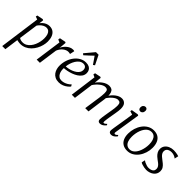

<svg xmlns="http://www.w3.org/2000/svg" viewBox="110 -1929 3300 3300"><g transform="rotate(45 1760.5 -279.0)"><path d="M13.5 254 116 -494 62.5 -513 69 -544 179.5 -565.5 198 -555.5 187.5 -474Q203.5 -497 227.5 -518Q251.5 -539 282 -552.2Q312.5 -565.5 347.5 -565.5Q404 -565.5 440.8 -538.5Q477.5 -511.5 495.5 -464Q513.5 -416.5 513.5 -355Q513.5 -308.5 500.2 -257.8Q487 -207 461.2 -159.5Q435.5 -112 398 -73.5Q360.5 -35 311.5 -12.5Q262.5 10 203.5 10Q185 10 164.2 6.2Q143.5 2.5 124.5 -1.5L89.5 254ZM132.5 -61.5Q149 -49 170.2 -43.2Q191.5 -37.5 215 -37.5Q258 -37.5 292.5 -57.2Q327 -77 353.2 -109.8Q379.5 -142.5 397 -183.2Q414.5 -224 423.2 -267.5Q432 -311 432 -351Q432 -402.5 419.8 -437.5Q407.5 -472.5 385.5 -490.8Q363.5 -509 333 -509Q300 -509 270.2 -493.5Q240.5 -478 217.8 -455Q195 -432 181.5 -410Z M597 0 665 -485 614 -508 620.5 -542.5 726.5 -563.5 745 -554 737.5 -466.5 730.5 -420Q739.5 -441.5 757.2 -466.2Q775 -491 799.5 -513.5Q824 -536 854.5 -550.2Q885 -564.5 919 -564.5Q927 -564.5 936.8 -563.5Q946.5 -562.5 951.5 -558.5L933.5 -472.5Q927 -476.5 915.8 -478.5Q904.5 -480.5 888 -480.5Q866 -480.5 842.8 -471.5Q819.5 -462.5 796.8 -445.2Q774 -428 755 -402.5Q736 -377 722.5 -344L674.5 0Z M1343 -91.5Q1329 -71.5 1299.5 -47.8Q1270 -24 1229 -7Q1188 10 1140 10Q1087.5 10 1050.2 -8.8Q1013 -27.5 990 -59.5Q967 -91.5 956.8 -131Q946.5 -170.5 947.5 -211.5Q949 -281.5 971 -345Q993 -408.5 1031.8 -458Q1070.5 -507.5 1121.8 -536.5Q1173 -565.5 1233.5 -565.5Q1280 -565.5 1310.2 -549.8Q1340.5 -534 1355.5 -506.5Q1370.5 -479 1370.5 -444.5Q1370.5 -398.5 1345.8 -363.2Q1321 -328 1281 -302.8Q1241 -277.5 1194.8 -261Q1148.5 -244.5 1105 -236Q1061.5 -227.5 1030.5 -227Q1028 -198 1033 -166.2Q1038 -134.5 1051.8 -107Q1065.5 -79.5 1090 -62.5Q1114.5 -45.5 1152 -45.5Q1179.5 -45.5 1209 -54Q1238.5 -62.5 1268.2 -80Q1298 -97.5 1324.5 -124.5ZM1216 -519.5Q1175.5 -519.5 1143.2 -495.8Q1111 -472 1087.8 -434.5Q1064.5 -397 1050.5 -353.8Q1036.5 -310.5 1032.5 -270.5Q1065.5 -272 1101.2 -279.8Q1137 -287.5 1170.8 -301.8Q1204.5 -316 1231.8 -336Q1259 -356 1275.2 -381.8Q1291.5 -407.5 1291.5 -438.5Q1291.5 -478.5 1271.2 -499Q1251 -519.5 1216 -519.5ZM1109.5 -618.5 1083 -640.5 1227 -811.5H1290L1375 -640.5L1345.5 -618.5Q1321 -652 1300 -685Q1279 -718 1253.5 -752Q1220.5 -718.5 1183.8 -685.5Q1147 -652.5 1109.5 -618.5Z M1597 -555.5 1583 -426.5Q1603.5 -454.5 1628.5 -479.8Q1653.5 -505 1681.8 -524.2Q1710 -543.5 1739.8 -554.5Q1769.5 -565.5 1800 -565.5Q1837 -565.5 1861 -550.8Q1885 -536 1896.5 -504.8Q1908 -473.5 1908 -424Q1908 -420 1907.8 -415.8Q1907.5 -411.5 1907.2 -406.8Q1907 -402 1906.5 -397L1893.5 -411.5Q1912 -442 1936 -469.8Q1960 -497.5 1987.8 -519Q2015.5 -540.5 2045.2 -553Q2075 -565.5 2106 -565.5Q2156 -565.5 2187.2 -532.2Q2218.5 -499 2218.5 -422.5Q2218.5 -400 2214.5 -369.8Q2210.5 -339.5 2205 -307.2Q2199.5 -275 2194.5 -246Q2190 -220 2184.8 -190.2Q2179.5 -160.5 2175.5 -131.2Q2171.5 -102 2169.5 -77.5Q2168.5 -61 2171 -52.2Q2173.5 -43.5 2181.5 -43.5Q2193.5 -43.5 2206 -51.2Q2218.5 -59 2236.5 -76.5L2248.5 -55Q2243.5 -47.5 2228.5 -32Q2213.5 -16.5 2191 -3.2Q2168.5 10 2141.5 10Q2123.5 10 2111.8 3.8Q2100 -2.5 2094.5 -15.2Q2089 -28 2089.5 -47.5Q2090.5 -70.5 2094.8 -101Q2099 -131.5 2104.5 -164Q2110 -196.5 2114.5 -226Q2119 -254 2125 -287.2Q2131 -320.5 2135.2 -354.5Q2139.5 -388.5 2139.5 -417.5Q2139.5 -467 2124 -484.2Q2108.5 -501.5 2075.5 -501.5Q2054 -501.5 2029.2 -489.2Q2004.5 -477 1979.2 -455.2Q1954 -433.5 1931 -405.5Q1908 -377.5 1890.5 -346L1908 -394Q1906.5 -371 1903.2 -344.8Q1900 -318.5 1896.2 -292.8Q1892.5 -267 1889 -244L1856 0H1776.5L1809 -223Q1813.5 -252 1818.5 -286.2Q1823.5 -320.5 1827 -354.8Q1830.5 -389 1830.5 -417.5Q1830.5 -467 1816.5 -484.8Q1802.5 -502.5 1765.5 -502.5Q1743.5 -502.5 1718 -491.2Q1692.5 -480 1666.8 -459.8Q1641 -439.5 1617.2 -413.5Q1593.5 -387.5 1575 -358L1526.5 0H1450L1515 -486.5L1466 -509.5L1472.5 -544L1578.5 -565.5Z M2413.5 10Q2396.5 10 2383.2 4.2Q2370 -1.5 2363.2 -14.8Q2356.5 -28 2358 -50Q2359.5 -68.5 2365.2 -105Q2371 -141.5 2378.8 -189.2Q2386.5 -237 2395.2 -290Q2404 -343 2412 -395Q2420 -447 2426 -491L2361.5 -511.5L2367 -542.5L2491 -563.5L2511.5 -553.5L2437 -78.5Q2434 -60 2439.5 -51.8Q2445 -43.5 2452 -43.5Q2463 -43.5 2475 -50.5Q2487 -57.5 2504 -76L2517 -55Q2512 -47.5 2497.8 -32Q2483.5 -16.5 2462 -3.2Q2440.5 10 2413.5 10ZM2486 -628Q2463.5 -628 2450.5 -641.8Q2437.5 -655.5 2437.5 -682.5Q2437.5 -712.5 2455.5 -731Q2473.5 -749.5 2497 -749.5Q2517 -749.5 2529.8 -736.2Q2542.5 -723 2542.5 -698Q2542.5 -666 2524.8 -647Q2507 -628 2486 -628Z M2885 -565.5Q2947.5 -565.5 2990.8 -538.5Q3034 -511.5 3056.2 -460.2Q3078.5 -409 3078.5 -336.5Q3078.5 -271.5 3058.5 -209.5Q3038.5 -147.5 3001.8 -98Q2965 -48.5 2914 -19.2Q2863 10 2801.5 10Q2739.5 10 2695.8 -16.2Q2652 -42.5 2629.2 -92.5Q2606.5 -142.5 2606.5 -213Q2606.5 -279.5 2626.2 -342.5Q2646 -405.5 2682.8 -455.8Q2719.5 -506 2771 -535.8Q2822.5 -565.5 2885 -565.5ZM2872 -518Q2835.5 -518 2806.2 -499.8Q2777 -481.5 2755 -451Q2733 -420.5 2718.2 -381.8Q2703.5 -343 2696.2 -301Q2689 -259 2689 -219Q2689 -160.5 2703.5 -120Q2718 -79.5 2746.2 -58.2Q2774.5 -37 2815.5 -37Q2851 -37 2879.8 -55.2Q2908.5 -73.5 2930.2 -104Q2952 -134.5 2966.5 -173Q2981 -211.5 2988.5 -253.2Q2996 -295 2996 -334.5Q2996 -392 2982.2 -432.8Q2968.5 -473.5 2941.5 -495.8Q2914.5 -518 2872 -518Z M3476.5 -476.5H3472.5Q3462.5 -487.5 3431.5 -501.2Q3400.5 -515 3363.5 -515Q3333 -515 3309 -506.2Q3285 -497.5 3270.5 -480.2Q3256 -463 3254 -436.5Q3252.5 -408 3265.2 -385.2Q3278 -362.5 3298.8 -344.2Q3319.5 -326 3340.5 -310.5Q3365 -292 3392 -270Q3419 -248 3438.2 -218.5Q3457.5 -189 3457.5 -148Q3457.5 -110.5 3442 -81Q3426.5 -51.5 3399.5 -31.5Q3372.5 -11.5 3338 -0.8Q3303.5 10 3265 10Q3243.5 10 3213.5 4.2Q3183.5 -1.5 3157.5 -10.2Q3131.5 -19 3122 -28.5L3136 -91.5H3139Q3151 -80.5 3174 -69.2Q3197 -58 3222.8 -50.5Q3248.5 -43 3268.5 -43Q3296 -43 3322.2 -50Q3348.5 -57 3365.5 -75.5Q3382.5 -94 3382.5 -127Q3382.5 -156 3367 -178.5Q3351.5 -201 3329 -218.8Q3306.5 -236.5 3285.5 -251Q3266.5 -264 3241.5 -286.8Q3216.5 -309.5 3198 -340.8Q3179.5 -372 3179.5 -412Q3179.5 -459.5 3205.2 -494Q3231 -528.5 3273.8 -547Q3316.5 -565.5 3367 -565.5Q3393 -565.5 3418.2 -562.2Q3443.5 -559 3463.2 -554.2Q3483 -549.5 3492 -545.5Z"/></g></svg>

Font: Merriweather 24pt Light
Style: Italic
Weight: 300
Italic angle: -7.8°
Version: Version 2.101